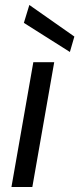

<svg xmlns="http://www.w3.org/2000/svg" viewBox="-20 -752 319 772"><path d="M26 0 114 -502H198L110 0ZM261 -543 76 -660 98 -732 279 -605Z"/></svg>

Font: DM Sans 16pt
Style: Italic
Weight: 400
Italic angle: -10°
Version: Version 4.004;gftools[0.9.30]